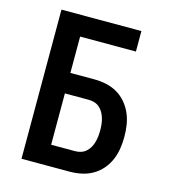

<svg xmlns="http://www.w3.org/2000/svg" viewBox="-109 -825 819 914"><g transform="rotate(15 300.0 -367.5)"><path d="M81 0V-735H475V-634H200V-455H318Q347 -455 376 -449Q405 -443 430.5 -428.5Q456 -414 475.5 -391Q495 -368 506.5 -341.5Q518 -315 522.5 -286Q527 -257 527 -227Q527 -198 522.5 -169Q518 -140 506.5 -113Q495 -86 475.5 -63.5Q456 -41 430.5 -26.5Q405 -12 376 -6Q347 0 318 0ZM200 -101H318Q333 -101 347 -105.5Q361 -110 372 -120Q383 -130 390 -142.5Q397 -155 401 -169.5Q405 -184 406.5 -198.5Q408 -213 408 -227Q408 -242 406.5 -256.5Q405 -271 401 -285Q397 -299 390 -312Q383 -325 372 -335Q361 -345 347 -349.5Q333 -354 318 -354H200Z"/></g></svg>

Font: Iosevka SS04 Extended
Style: Bold
Weight: 700
Width: 7
Monospace: yes
Designer: Belleve Invis
Foundry: Belleve Invis
Version: Version 19.0.0; ttfautohint (v1.8.4)